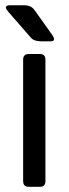

<svg xmlns="http://www.w3.org/2000/svg" viewBox="-20 -721 265 741"><path d="M12.2 -675.3Q-9.8 -700.7 19 -700.7H73.2Q100.1 -700.7 112.8 -682.6L180.7 -587.4Q199.2 -561.5 174.8 -561.5H138.7Q111.3 -561.5 99.1 -575.7ZM91.3 0Q69.3 0 69.3 -22V-490.7Q69.3 -512.7 91.3 -512.7H133.3Q155.3 -512.7 155.3 -490.7V-22Q155.3 0 133.3 0Z"/></svg>

Font: Istok
Style: Regular
Weight: 500
Designer: Andrey V. Panov
Foundry: Andrey V. Panov
Version: Version 1.0.3